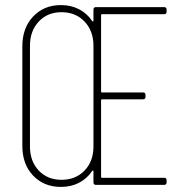

<svg xmlns="http://www.w3.org/2000/svg" viewBox="-20 -728 724 756"><path d="M626 -672H382Q378 -672 378 -668V-368Q378 -364 382 -364H543Q553 -364 553 -354V-347Q553 -337 543 -337H382Q378 -337 378 -333V-32Q378 -28 382 -28H626Q636 -28 636 -18V-10Q636 0 626 0H358Q348 0 348 -10V-53Q348 -56 346.5 -56.5Q345 -57 343 -55Q323 -25 291.5 -8.5Q260 8 220 8Q153 8 110.5 -36.5Q68 -81 68 -153V-546Q68 -618 110.5 -663Q153 -708 220 -708Q260 -708 291.5 -691.5Q323 -675 343 -645Q345 -643 346.5 -643.5Q348 -644 348 -647V-690Q348 -700 358 -700H626Q636 -700 636 -690V-682Q636 -672 626 -672ZM348 -151V-548Q348 -606 313 -643Q278 -680 222 -680Q167 -680 132.5 -643Q98 -606 98 -548V-151Q98 -93 132.5 -56.5Q167 -20 222 -20Q278 -20 313 -56.5Q348 -93 348 -151Z"/></svg>

Font: Barlow Condensed Thin
Style: Regular
Weight: 250
Width: 3
Designer: Jeremy Tribby
Foundry: Tribby Type
Version: Version 1.408